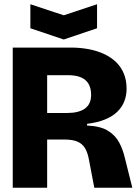

<svg xmlns="http://www.w3.org/2000/svg" viewBox="-20 -884 655 904"><path d="M40 0V-660H314Q358 -660 397.5 -652.5Q437 -645 469.5 -630Q502 -615 526 -592Q550 -569 563 -537.5Q576 -506 576 -466Q576 -435 565.5 -407.5Q555 -380 532.5 -358Q510 -336 474.5 -321.5Q439 -307 390 -301V-293Q454 -290 489 -268Q524 -246 541.5 -212.5Q559 -179 568 -140L603 0H424L399 -131Q393 -165 380.5 -186Q368 -207 345 -217Q322 -227 284 -227H202V0ZM202 -352H296Q351 -352 380 -373Q409 -394 409 -437Q409 -484 382 -507Q355 -530 300 -530H202ZM123 -864 280 -812 437 -864V-751L280 -698L123 -751Z"/></svg>

Font: Bricolage Grotesque 96pt ExtraBold
Style: Regular
Weight: 800
Designer: Mathieu Triay
Foundry: Atelier Triay
Version: Version 1.001;gftools[0.9.33.dev8+g029e19f]